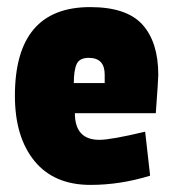

<svg xmlns="http://www.w3.org/2000/svg" viewBox="-20 -511 482 541"><path d="M230 -348Q204 -348 196 -330.5Q188 -313 188 -277H275V-301Q275 -348 230 -348ZM234 -491Q337 -491 381.5 -441.5Q426 -392 426 -300Q426 -288 419 -192H191Q191 -117 260 -117Q293 -117 389 -140L403 -16Q319 10 235 10Q132 10 77 -57.5Q22 -125 22 -241Q22 -491 234 -491Z"/></svg>

Font: Passion One
Style: Regular
Weight: 400
Designer: Alejandro Lo Celso
Foundry: Fontstage
Version: Version 1.002